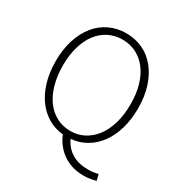

<svg xmlns="http://www.w3.org/2000/svg" viewBox="-190 -806 1033 1097"><g transform="rotate(30 326.0 -257.5)"><path d="M326 -27Q376 -27 417 -49Q458 -71 487.5 -110.5Q517 -150 533 -206.5Q549 -263 549 -332Q549 -400 533 -455Q517 -510 487.5 -548.5Q458 -587 417 -608Q376 -629 326 -629Q276 -629 234.5 -608Q193 -587 164 -548.5Q135 -510 119 -455Q103 -400 103 -332Q103 -263 119 -206.5Q135 -150 164 -110.5Q193 -71 234.5 -49Q276 -27 326 -27ZM519 156Q477 156 442.5 145Q408 134 380.5 114.5Q353 95 332.5 68.5Q312 42 300 11Q246 6 201 -20.5Q156 -47 123.5 -91.5Q91 -136 73 -197Q55 -258 55 -332Q55 -410 75 -472.5Q95 -535 131 -579.5Q167 -624 217 -647.5Q267 -671 326 -671Q386 -671 436 -647.5Q486 -624 522 -579.5Q558 -535 578 -472.5Q598 -410 598 -332Q598 -258 580 -197Q562 -136 529.5 -91.5Q497 -47 451.5 -20.5Q406 6 351 11Q374 61 417.5 87Q461 113 523 113Q546 113 561.5 110.5Q577 108 590 105L600 144Q587 148 565.5 152Q544 156 519 156Z"/></g></svg>

Font: hySource Sans Pro Light
Style: Regular
Weight: 300
Designer: Paul D. Hunt
Foundry: Adobe Systems Incorporated
Version: Version 2.021;PS 2.000;hotconv 1.0.86;makeotf.lib2.5.63406